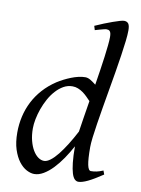

<svg xmlns="http://www.w3.org/2000/svg" viewBox="-86 -800 644 879"><g transform="rotate(10 236.5 -361.0)"><path d="M303.2 -207Q307.6 -236.3 313.5 -273.7Q319.3 -311 326.2 -352.5Q317.9 -361.3 308.3 -370.8Q298.8 -380.4 287.8 -388.2Q276.9 -396 264.6 -400.9Q252.4 -405.8 238.8 -405.8Q216.3 -405.8 197 -394.8Q177.7 -383.8 161.4 -365.7Q145 -347.7 132.3 -324.5Q119.6 -301.3 110.8 -276.6Q102.1 -252 97.4 -228Q92.8 -204.1 92.8 -185.1Q92.8 -153.3 99.4 -127.9Q106 -102.5 116.7 -84.5Q127.4 -66.4 141.1 -56.6Q154.8 -46.9 168.9 -46.9Q182.1 -46.9 198.2 -59.1Q214.4 -71.3 231.7 -93Q249 -114.7 267.3 -144Q285.6 -173.3 303.2 -207ZM451.2 -33.2Q409.7 -5.4 383.1 7.3Q356.4 20 339.8 20Q330.6 20 322.8 12.5Q314.9 4.9 309.3 -13.4Q303.7 -31.7 300.3 -62Q296.9 -92.3 296.9 -137.2Q280.3 -106.4 261 -78.1Q241.7 -49.8 220.7 -27.8Q199.7 -5.9 177.7 7.1Q155.8 20 134.8 20Q118.2 20 99.1 10Q80.1 0 63.7 -21.2Q47.4 -42.5 36.6 -75.4Q25.9 -108.4 25.9 -153.8Q25.9 -192.4 34.2 -228.8Q42.5 -265.1 59.3 -298.1Q76.2 -331.1 101.8 -359.6Q127.4 -388.2 162.1 -411.1Q175.8 -419.9 191.7 -428Q207.5 -436 224.1 -442.6Q240.7 -449.2 257.3 -453.1Q273.9 -457 289.1 -457Q301.3 -457 314 -449.2Q326.7 -441.4 339.4 -431.2Q345.2 -466.8 350.3 -501Q355.5 -535.2 359.4 -564.7Q363.3 -594.2 365.7 -618.2Q368.2 -642.1 368.2 -657.2Q368.2 -668.5 366.5 -675Q364.7 -681.6 361.6 -684.8Q358.4 -688 354.5 -689Q350.6 -689.9 346.2 -689.9Q341.8 -689.9 333.3 -687.7Q324.7 -685.5 315.9 -683.1Q305.7 -680.2 293.9 -676.8L288.1 -695.8Q308.6 -705.1 329.3 -713.4Q350.1 -721.7 367.9 -728Q385.7 -734.4 399.4 -738.3Q413.1 -742.2 418.9 -742.2Q432.6 -742.2 439.2 -733.4Q445.8 -724.6 445.8 -702.1Q445.8 -683.1 442.4 -652.8Q439 -622.6 433.3 -585Q427.7 -547.4 420.7 -504.9Q413.6 -462.4 406 -419.2Q398.4 -376 391.4 -334Q384.3 -292 378.7 -255.9Q373 -219.7 369.6 -191.2Q366.2 -162.6 366.2 -146Q366.2 -89.4 371.6 -63.7Q377 -38.1 388.2 -38.1Q400.9 -38.1 414.3 -40.8Q427.7 -43.5 444.8 -50.8Z"/></g></svg>

Font: Gentium Plus Cyr
Style: Italic
Weight: 400
Italic angle: -8°
Designer: J. Victor Gaultney, Annie Olsen, Iska Routamaa, Becca Hirsbrunner
Foundry: SIL International
Version: Version 5.000